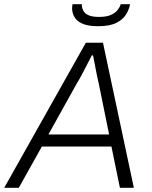

<svg xmlns="http://www.w3.org/2000/svg" viewBox="-43 -888 721 908"><path d="M-23 0 363 -686H444L590 0H524L484 -195H155L46 0ZM186 -252H473L424 -493Q421 -505 417.5 -521.5Q414 -538 410.5 -556.5Q407 -575 403.5 -593Q400 -611 397 -626H391Q381 -606 367.5 -580Q354 -554 341.5 -530.5Q329 -507 320 -493ZM421 -764Q374 -764 347 -776Q320 -788 309 -807.5Q298 -827 298 -848Q298 -853 298.5 -858Q299 -863 300 -868H344Q344 -867 344 -864Q344 -861 344 -860Q345 -849 351 -837Q357 -825 374.5 -816.5Q392 -808 425 -808Q463 -808 484 -818.5Q505 -829 515 -843Q525 -857 528 -868H572Q568 -844 553 -819.5Q538 -795 506.5 -779.5Q475 -764 421 -764Z"/></svg>

Font: Archivo SemiBold ExtraLight
Style: Italic
Weight: 250
Italic angle: -10°
Version: Version 2.001